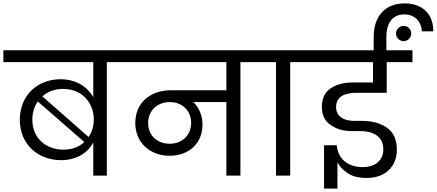

<svg xmlns="http://www.w3.org/2000/svg" viewBox="-47 -1037 2579 1134"><path d="M-27 -740V-670H504V-463C468 -526 401 -569 310 -569C175 -569 70 -474 70 -330C70 -186 176 -91 313 -91C404 -91 471 -133 504 -196V0H584V-670H715V-740ZM144 -330C144 -371 155 -407 176 -438L451 -198C419 -168 378 -153 328 -153C226 -153 144 -220 144 -330ZM326 -512C444 -512 507 -422 507 -332C507 -293 497 -259 476 -228L203 -468C236 -497 277 -512 326 -512Z M662 -670H1290V-504H962C842 -504 752 -431 752 -310C752 -194 840 -117 955 -117C1065 -117 1149 -187 1149 -301C1149 -356 1128 -402 1095 -434H1290V0H1373V-670H1505V-740H662ZM828 -310C828 -383 881 -434 956 -434C993 -434 1023 -422 1047 -399C1070 -376 1082 -346 1082 -311C1082 -239 1029 -188 956 -188C880 -188 828 -238 828 -310Z M1583 -670V0H1667V-670H1798V-740H1451V-670Z M1736 -670H2156V-550H2037C1986 -550 1942 -539 1907 -516C1872 -493 1854 -456 1854 -406C1854 -359 1870 -324 1903 -301C1935 -277 1975 -264 2023 -263H2076C2157 -263 2217 -233 2217 -154C2217 -94 2174 -50 2095 -50C2004 -50 1949 -102 1942 -179H1867V77H1946V-79C1956 -57 1975 -36 2004 -16C2032 4 2070 14 2117 14C2174 14 2218 -2 2250 -33C2281 -64 2297 -104 2297 -152C2297 -213 2277 -256 2238 -283C2199 -310 2150 -323 2091 -323H2047C1983 -323 1938 -349 1938 -405C1938 -468 1992 -489 2060 -489H2237V-670H2389V-740H2235V-818C2235 -903 2273 -952 2342 -952C2403 -952 2443 -908 2444 -852H2512C2512 -853 2512 -854 2512 -855C2512 -954 2448 -1017 2343 -1017C2223 -1017 2160 -936 2160 -819V-740H1736ZM2292 -839C2292 -815 2312 -794 2337 -794C2362 -794 2382 -815 2382 -839C2382 -864 2362 -884 2337 -884C2312 -884 2292 -864 2292 -839Z"/></svg>

Font: Poppins
Style: Regular
Weight: 400
Designer: Ninad Kale (Devanagari), Jonny Pinhorn (Latin)
Foundry: Indian Type Foundry
Version: 4.004